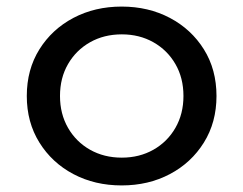

<svg xmlns="http://www.w3.org/2000/svg" viewBox="-20 -548 740 584"><path d="M350 16Q268.5 16 203.2 -18.5Q138 -53 99.8 -114.5Q61.5 -176 61.5 -256Q61.5 -336.5 99.8 -397.8Q138 -459 203.2 -493.5Q268.5 -528 350 -528Q431.5 -528 496.8 -493.5Q562 -459 600.2 -397.8Q638.5 -336.5 638.5 -256Q638.5 -176 600.2 -114.5Q562 -53 496.8 -18.5Q431.5 16 350 16ZM350.5 -68.5Q404 -68.5 446.5 -92.5Q489 -116.5 513.5 -159Q538 -201.5 538 -256Q538 -311 513.5 -353.2Q489 -395.5 446.5 -419.5Q404 -443.5 350.5 -443.5Q296.5 -443.5 254 -419.5Q211.5 -395.5 187 -353.2Q162.5 -311 162.5 -256Q162.5 -201.5 187 -159Q211.5 -116.5 254 -92.5Q296.5 -68.5 350.5 -68.5Z"/></svg>

Font: Spartan Thin Medium
Style: Regular
Weight: 500
Version: Version 1.004